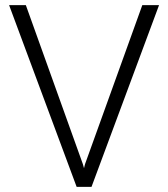

<svg xmlns="http://www.w3.org/2000/svg" viewBox="-20 -731 657 751"><path d="M312.5 -88.9 536.6 -710.9H602.1L337.9 0H279.8L15.6 -710.9H81.1L304.2 -88.9L308.6 -73.2Z"/></svg>

Font: Vazirmatn RD FD ExtraLight
Style: Regular
Weight: 200
Designer: Saber Rastikerdar
Foundry: Saber Rastikerdar
Version: Version 33.003